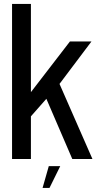

<svg xmlns="http://www.w3.org/2000/svg" viewBox="-20 -805 516 972"><path d="M212.5 -310 346 0H448L278.5 -386.5ZM41 0H136.5V-216L217.5 -308L277 -374.5L443 -595H334L136.5 -338.5V-785H41ZM195.5 146.5H230.5L285 36H227Z"/></svg>

Font: Anybody SemiCondensed
Style: Regular
Weight: 400
Width: 4
Version: Version 1.113;gftools[0.9.25]